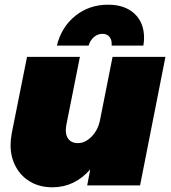

<svg xmlns="http://www.w3.org/2000/svg" viewBox="-20 -789 726 817"><path d="M25 -172Q25 -194 30 -222L95 -547H320L262 -256Q260 -242 260 -235Q260 -209 273.5 -194.5Q287 -180 311 -180Q343 -180 370.5 -208.5Q398 -237 406 -280L459 -547H684L576 0H351L364 -68Q297 8 203 8Q150 8 110 -15Q70 -38 47.5 -79Q25 -120 25 -172ZM416 -645Q396 -645 380 -631.5Q364 -618 357 -595H222Q242 -675 301 -722Q360 -769 440 -769Q511 -769 552 -731Q593 -693 593 -628Q593 -613 590 -595H455Q457 -618 446.5 -631.5Q436 -645 416 -645Z"/></svg>

Font: Gontserrat Black
Style: Italic
Weight: 900
Italic angle: -11.3°
Designer: Julieta Ulanovsky
Foundry: Julieta Ulanovsky
Version: Version 6.001